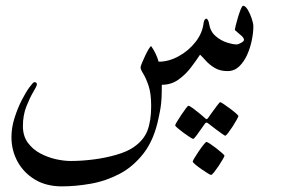

<svg xmlns="http://www.w3.org/2000/svg" viewBox="-20 -311 995 679"><path d="M876 -217.3Q876 -196.3 870.6 -169.2Q865.2 -142.1 854 -117.2Q842.8 -92.3 825.7 -75.9Q808.6 -59.6 784.7 -59.6Q757.8 -59.6 739 -71Q720.2 -82.5 707.8 -96.4Q695.3 -110.4 687.5 -117.7Q673.8 -96.7 654.8 -71.8Q635.7 -46.9 610.6 -29.1Q585.4 -11.2 552.2 -11.2Q552.2 18.6 551.3 35.9Q550.3 53.2 548.1 68.1Q545.9 83 541 105.5Q525.4 182.1 488.8 230Q452.1 277.8 403.6 303.5Q355 329.1 301.5 338.6Q248 348.1 198.7 348.1Q143.6 348.1 103.5 324Q63.5 299.8 42 260.3Q20.5 220.7 20.5 174.3Q20.5 140.1 31.5 105.7Q42.5 71.3 57.1 42.7Q71.8 14.2 84.7 -3.2Q97.7 -20.5 101.1 -20.5Q110.4 -20.5 110.4 -12.7Q110.4 -6.8 98.1 13.4Q85.9 33.7 73.5 64.9Q61 96.2 61 134.8Q61 169.9 78.4 193.6Q95.7 217.3 122.3 231.4Q148.9 245.6 177.7 252Q206.5 258.3 229.5 258.3Q270 258.3 312.5 252.7Q355 247.1 391.8 236.3Q428.7 225.6 451.2 210.4Q488.3 185.5 501.5 150.6Q514.6 115.7 514.6 64Q514.6 19.5 505.4 -7.8Q496.1 -35.2 486.6 -50.3Q477.1 -65.4 477.1 -72.3Q477.1 -76.2 481.9 -88.1Q486.8 -100.1 493.4 -114Q500 -127.9 506.1 -137.9Q512.2 -147.9 514.6 -147.9Q532.7 -122.1 541 -92.8Q576.7 -92.8 611.8 -112.1Q647 -131.3 671.6 -162.8Q696.3 -194.3 700.2 -231Q702.6 -245.1 710.9 -245.1Q711.9 -245.1 715.1 -240.2Q718.3 -235.4 719.2 -228Q723.6 -199.7 742.2 -183.6Q760.7 -167.5 782.5 -160.6Q804.2 -153.8 817.9 -153.8Q821.8 -153.8 832.3 -159.4Q842.8 -165 842.8 -169.9Q842.8 -176.3 834.7 -183.8Q826.7 -191.4 818.6 -197.8Q810.5 -204.1 810.5 -206.1Q810.5 -208.5 813.7 -221.4Q816.9 -234.4 821.8 -250.5Q826.7 -266.6 831.5 -278.6Q836.4 -290.5 839.8 -290.5Q847.7 -290.5 856 -276.9Q864.3 -263.2 870.1 -245.8Q876 -228.5 876 -217.3ZM773.9 239.7Q773.9 241.7 767.8 252.4Q761.7 263.2 753.2 275.9Q744.6 288.6 737.1 298.1Q729.5 307.6 726.1 307.6Q724.1 307.6 714.1 301.5Q704.1 295.4 691.9 286.9Q679.7 278.3 670.7 270.8Q661.6 263.2 661.6 260.3Q661.6 257.8 668.2 246.8Q674.8 235.8 683.6 222.9Q692.4 210 700.2 200.4Q708 190.9 710 190.9Q712.9 190.9 722.9 197.5Q732.9 204.1 744.6 213.1Q756.3 222.2 765.1 230Q773.9 237.8 773.9 239.7ZM823.2 99.1Q823.2 101.6 817.1 112.5Q811 123.5 802.5 136.7Q793.9 149.9 786.6 159.4Q779.3 168.9 776.4 168.9Q774.9 168.9 765.9 162.6Q756.8 156.2 745.4 147.7Q733.9 139.2 725.3 132.3Q716.8 125.5 715.8 125Q712.9 122.6 710.4 122.6Q708 122.6 705.6 125Q704.6 126 695.3 139.6Q686 153.3 676 166.7Q666 180.2 663.1 180.2Q661.1 180.2 651.1 173.8Q641.1 167.5 629.2 158.7Q617.2 149.9 608.4 142.3Q599.6 134.8 599.6 132.3Q599.6 129.4 606.2 118.7Q612.8 107.9 621.3 95Q629.9 82 637.2 72.5Q644.5 63 646 63Q650.4 63 664.1 73.2Q677.7 83.5 690.4 94Q703.1 104.5 704.1 106Q708.5 110.4 710.4 110.4Q713.4 110.4 716.8 105Q717.8 103.5 727.3 90.1Q736.8 76.7 746.8 63.5Q756.8 50.3 758.8 50.3Q761.2 50.3 771.2 57.1Q781.2 64 793.5 73Q805.7 82 814.5 89.8Q823.2 97.7 823.2 99.1Z"/></svg>

Font: Scheherazade New
Style: Regular
Weight: 400
Designer: SIL International
Foundry: SIL International
Version: Version 4.000